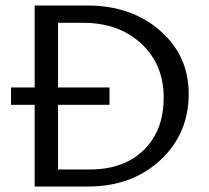

<svg xmlns="http://www.w3.org/2000/svg" viewBox="-20 -678 761 698"><path d="M297 -658Q457 -658 561.5 -567Q666 -476 666 -337Q666 -191 562.5 -95.5Q459 0 301 0H106V-297H20V-360H106V-658ZM308 -62Q430 -62 502.5 -132.5Q575 -203 575 -323Q575 -444 493.5 -519.5Q412 -595 283 -595H191V-360H378V-297H191V-62Z"/></svg>

Font: EauTest Medium
Style: Regular
Weight: 500
Designer: Christian Thalmann (Catharsis Fonts)
Version: Version 0.001;PS 000.001;hotconv 1.0.88;makeotf.lib2.5.64775